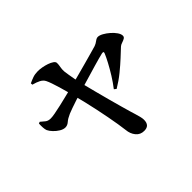

<svg xmlns="http://www.w3.org/2000/svg" viewBox="-173 -1036 1346 1346"><g transform="rotate(-45 500.0 -363.0)"><path d="M566.4 49.4Q528.2 49.4 505.3 21.2Q482.3 -6.9 478.8 -47.7Q475.4 -75.8 469.2 -114.8Q462.9 -153.8 454.3 -198.7Q445.7 -243.7 435.8 -290.7Q426 -337.8 415.1 -383.2Q404.2 -428.7 394 -467.9Q387.3 -494.3 379 -525.7Q370.6 -557.1 361.5 -587.7Q352.3 -618.3 343.6 -643.6Q334.8 -669 327.3 -683.7Q317.6 -703 295.4 -714.6Q273.1 -726.2 240.8 -734.5L239.7 -748.5Q262.1 -759.4 284.3 -767.1Q306.6 -774.8 335.4 -774.8Q352.8 -774.8 375.5 -770.8Q398.1 -766.8 419.8 -759.4Q441.4 -751.9 456 -741.8Q470.5 -731.6 470.5 -719.8Q470.8 -702.7 466.9 -683.6Q463.1 -664.5 464.3 -643.1Q465.9 -629.8 469.8 -604.7Q473.8 -579.5 479.3 -550.4Q484.9 -521.2 491.5 -495.9Q504.5 -443.2 519.1 -387.8Q533.8 -332.3 547.6 -280.2Q561.4 -228.1 573.8 -184.9Q586.2 -141.7 594.2 -113.5Q598.5 -98.9 604.6 -79.5Q610.7 -60.1 615.5 -40.9Q620.4 -21.7 620.4 -7.6Q620.4 20.9 607.3 35.2Q594.2 49.4 566.4 49.4ZM621.9 -308.2Q651.4 -346.2 677.3 -387.9Q703.2 -429.6 723.2 -467.4Q743.3 -505.2 753.7 -530.2Q758.2 -541.1 754.5 -543.8Q750.7 -546.5 740.3 -544.5Q725 -541.2 700.2 -534.3Q675.4 -527.4 643.8 -518.3Q612.2 -509.1 577.6 -498.7Q543.1 -488.3 508.6 -478.3Q474.2 -468.3 444.1 -459.1Q415 -450.8 383.3 -440.4Q351.6 -430 324.6 -420.5Q297.5 -411 282.9 -404.8Q248.7 -389.8 231 -374Q213.3 -358.3 192.7 -358.3Q173.2 -358.3 151.4 -371.4Q129.5 -384.5 111.6 -403.6Q93.7 -422.6 86.4 -438.8Q81.7 -450.7 80.5 -470.1Q79.3 -489.5 80.5 -509.4L93 -514.3Q109.7 -500.3 124.2 -488.2Q138.6 -476 164.2 -475.8Q178.8 -475.5 208.3 -480.9Q237.8 -486.2 276.3 -495.1Q314.7 -504 355.6 -514.2Q396.5 -524.5 434.4 -533.8Q467.4 -542 513.1 -554.3Q558.8 -566.6 604.8 -579.1Q650.8 -591.7 687.7 -602.1Q724.6 -612.5 740 -617Q758.2 -623.5 773.5 -635.4Q788.8 -647.3 801.7 -647.3Q817.8 -647.3 840 -635.1Q862.2 -622.8 883.4 -604.3Q904.7 -585.8 918.6 -565.5Q932.5 -545.3 932.5 -528.6Q932.5 -515.8 920.4 -509Q908.3 -502.2 893.3 -497.5Q878.4 -492.9 869.2 -484.6Q844.8 -461.8 809.6 -429Q774.5 -396.3 731.1 -361Q687.7 -325.7 637.4 -295.7Z"/></g></svg>

Font: Noto Serif SC ExtraLight
Style: Regular
Weight: 200
Designer: Ryoko NISHIZUKA 西塚涼子 (kana & ideographs); Frank Grießhammer (Latin, Greek & Cyrillic); Wenlong ZHANG 张文龙 (bopomofo); San
Foundry: Adobe
Version: Version 2.002-H1;hotconv 1.1.0;makeotfexe 2.6.0